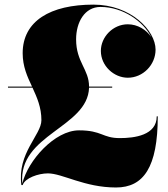

<svg xmlns="http://www.w3.org/2000/svg" viewBox="-20 -780 726 830"><path d="M78 -550C78 -492.5 98 -449 118.5 -405.5H14.5V-401H120.5C140 -358.5 159 -316 159 -260.5C159 -196.5 53.5 -118.5 72.5 20H78C88 -10.5 146 -30.5 187 -30.5C250 -30.5 345 30.5 481.5 30.5C600.5 30.5 662 -57 662 -277H657.5C657.5 -195 561 -183 498 -183C422 -183 421.5 -216.5 321.5 -216.5C216 -216.5 100.5 -85.5 76.5 13C57 -199 359.5 -227.5 365 -401H465V-405.5H365C365 -480.5 309 -511 309 -610C309 -684 346 -750 414.5 -750C512.5 -750 600.5 -686.5 634 -619.5C613 -651.5 574.5 -675 532.5 -675C468 -675 416 -620 416 -560C416 -495 472.5 -444 532.5 -444C598 -444 652.5 -499.5 652.5 -565.5C652.5 -647.5 546 -760 384 -760C198 -760 78 -689.5 78 -550Z"/></svg>

Font: Bodoni* 36pt Fatface
Style: Regular
Weight: 900
Version: Version 2.3